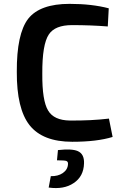

<svg xmlns="http://www.w3.org/2000/svg" viewBox="-20 -722 614 994"><path d="M563 -13Q482 12 354 12Q201 12 133 -74Q66 -159 67 -350Q66 -547 126 -625Q187 -702 340 -702Q455 -702 543 -679L538 -585Q450 -592 353 -592Q265 -592 233 -544Q198 -492 199 -340Q198 -201 229 -150Q259 -99 342 -98Q452 -97 544 -108ZM280 55Q352 47 382 60Q417 75 415 124Q413 192 361 226Q311 260 232 249L243 190Q280 191 305 174Q331 156 332 127Q333 115 323 111Q313 108 275 108Z"/></svg>

Font: Taylor Sans Upright Semi Bold
Style: Regular
Weight: 600
Italic angle: -8°
Designer: Natanael Gama
Version: Version 1.001 September 8, 2015